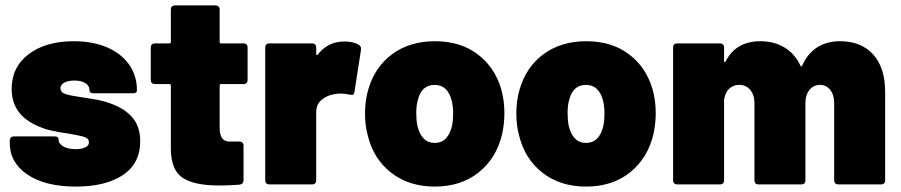

<svg xmlns="http://www.w3.org/2000/svg" viewBox="-20 -680 3322 708"><path d="M16 -153V-162Q16 -169 20 -173Q24 -177 31 -177H181Q196 -177 196 -166Q196 -150 213.5 -140Q231 -130 259 -130Q281 -130 294.5 -136.5Q308 -143 308 -155Q308 -169 292 -174.5Q276 -180 235 -187Q197 -192 167 -199Q137 -206 109 -220Q23 -262 23 -352Q23 -433 86 -480.5Q149 -528 252 -528Q322 -528 374.5 -505.5Q427 -483 456 -442Q485 -401 485 -347Q485 -336 470 -336H325Q310 -336 310 -347Q310 -364 295 -373.5Q280 -383 255 -383Q232 -383 217.5 -375.5Q203 -368 203 -355Q203 -339 222 -333Q241 -327 283 -321Q288 -320 321.5 -315Q355 -310 386 -299Q440 -280 468.5 -246.5Q497 -213 497 -159Q497 -77 433 -34.5Q369 8 260 8Q147 8 81.5 -36Q16 -80 16 -153Z M878 -370H795Q790 -370 790 -365V-208Q790 -158 826 -158H863Q870 -158 874 -154Q878 -150 878 -143V-15Q878 -1 863 1Q824 4 788 4Q697 4 654 -24Q611 -52 610 -130V-365Q610 -370 605 -370H551Q544 -370 540 -374Q536 -378 536 -385V-505Q536 -512 540 -516Q544 -520 551 -520H605Q610 -520 610 -525V-645Q610 -652 614 -656Q618 -660 625 -660H775Q782 -660 786 -656Q790 -652 790 -645V-525Q790 -520 795 -520H878Q885 -520 889 -516Q893 -512 893 -505V-385Q893 -378 889 -374Q885 -370 878 -370Z M1304 -514Q1313 -509 1311 -495L1287 -341Q1286 -333 1281.5 -331Q1277 -329 1269 -331Q1251 -335 1237 -335Q1222 -335 1209 -332Q1183 -327 1164.5 -310.5Q1146 -294 1146 -266V-15Q1146 -8 1142 -4Q1138 0 1131 0H973Q966 0 962 -4Q958 -8 958 -15V-505Q958 -512 962 -516Q966 -520 973 -520H1131Q1138 -520 1142 -516Q1146 -512 1146 -505V-481Q1146 -478 1148 -477Q1150 -476 1151 -478Q1189 -527 1250 -527Q1284 -527 1304 -514Z M1336 -181Q1326 -217 1326 -261Q1326 -310 1338 -350Q1362 -433 1426.5 -480.5Q1491 -528 1584 -528Q1677 -528 1740.5 -480.5Q1804 -433 1828 -352Q1840 -310 1840 -263Q1840 -225 1832 -187Q1811 -97 1745.5 -44.5Q1680 8 1583 8Q1488 8 1422.5 -43Q1357 -94 1336 -181ZM1647 -217Q1651 -236 1651 -262Q1651 -285 1646 -308Q1631 -367 1583 -367Q1533 -367 1520 -308Q1515 -291 1515 -262Q1515 -236 1519 -217Q1534 -153 1583 -153Q1609 -153 1625 -170.5Q1641 -188 1647 -217Z M1894 -181Q1884 -217 1884 -261Q1884 -310 1896 -350Q1920 -433 1984.5 -480.5Q2049 -528 2142 -528Q2235 -528 2298.5 -480.5Q2362 -433 2386 -352Q2398 -310 2398 -263Q2398 -225 2390 -187Q2369 -97 2303.5 -44.5Q2238 8 2141 8Q2046 8 1980.5 -43Q1915 -94 1894 -181ZM2205 -217Q2209 -236 2209 -262Q2209 -285 2204 -308Q2189 -367 2141 -367Q2091 -367 2078 -308Q2073 -291 2073 -262Q2073 -236 2077 -217Q2092 -153 2141 -153Q2167 -153 2183 -170.5Q2199 -188 2205 -217Z M3244 -341V-15Q3244 -8 3240 -4Q3236 0 3229 0H3071Q3064 0 3060 -4Q3056 -8 3056 -15V-300Q3056 -330 3041.5 -348.5Q3027 -367 3004 -367Q2980 -367 2965 -348.5Q2950 -330 2950 -300V-15Q2950 -8 2946 -4Q2942 0 2935 0H2777Q2770 0 2766 -4Q2762 -8 2762 -15V-300Q2762 -330 2746.5 -348.5Q2731 -367 2706 -367Q2684 -367 2669.5 -353.5Q2655 -340 2651 -317Q2650 -315 2650 -311V-15Q2650 -8 2646 -4Q2642 0 2635 0H2477Q2470 0 2466 -4Q2462 -8 2462 -15V-505Q2462 -512 2466 -516Q2470 -520 2477 -520H2635Q2642 -520 2646 -516Q2650 -512 2650 -505V-455Q2650 -451 2652 -451Q2654 -451 2656 -454Q2694 -528 2784 -528Q2835 -528 2873.5 -504.5Q2912 -481 2932 -437Q2935 -432 2938 -438Q2958 -483 2993.5 -505.5Q3029 -528 3077 -528Q3156 -528 3200 -479Q3244 -430 3244 -341Z"/></svg>

Font: Barlow Black
Style: Regular
Weight: 900
Designer: Jeremy Tribby
Foundry: Tribby Type
Version: Version 1.422